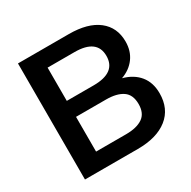

<svg xmlns="http://www.w3.org/2000/svg" viewBox="-157 -858 1005 1010"><g transform="rotate(-30 345.0 -352.5)"><path d="M78 0V-705H387Q502 -705 564 -656.5Q626 -608 626 -522Q626 -465 596 -424Q566 -383 513 -364Q576 -347 610.5 -304.5Q645 -262 645 -197Q645 -103 580 -51.5Q515 0 399 0ZM202 -406H365Q501 -406 501 -507Q501 -608 365 -608H202ZM202 -98H384Q449 -98 485 -122.5Q521 -147 521 -203Q521 -260 485 -284.5Q449 -309 384 -309H202Z"/></g></svg>

Font: MulishBold
Style: Bold
Weight: 700
Designer: Vernon Adams
Foundry: Vernon Adams
Version: Version 3.602; ttfautohint (v1.8.3)